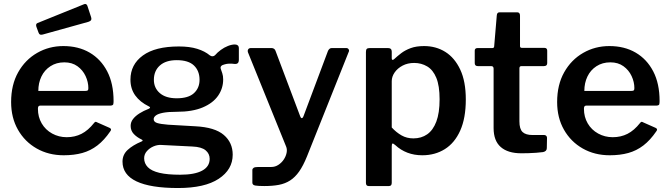

<svg xmlns="http://www.w3.org/2000/svg" viewBox="-20 -772 3374 967"><path d="M171 -224Q171 -183 190 -150.5Q209 -118 242.5 -99.5Q276 -81 316 -81Q357 -81 390.5 -98Q424 -115 454 -153Q458 -158 461 -158.5Q464 -159 471 -155L532 -128Q545 -122 535 -110Q505 -66 470.5 -39.5Q436 -13 394.5 -1.5Q353 10 301 10Q225 10 165 -24Q105 -58 70.5 -118.5Q36 -179 36 -258Q36 -345 71.5 -408Q107 -471 167 -505.5Q227 -540 299 -540Q375 -540 431.5 -507Q488 -474 520 -412.5Q552 -351 552 -263Q552 -253 550.5 -247Q549 -241 536 -240H182Q176 -240 173.5 -236Q171 -232 171 -224ZM408 -314Q418 -314 421.5 -316.5Q425 -319 425 -328Q425 -359 411 -389Q397 -419 370 -438.5Q343 -458 304 -458Q264 -458 234 -438.5Q204 -419 188.5 -386.5Q173 -354 173 -314ZM420 -743 439 -685Q445 -668 425 -662L195 -598Q186 -596 181.5 -598Q177 -600 174 -608L163 -638Q159 -652 169 -656L404 -751Q415 -755 420 -743Z M1163 -548Q1172 -548 1177.5 -543.5Q1183 -539 1183 -528V-472Q1183 -459 1177.5 -454Q1172 -449 1161 -450Q1147 -452 1134.5 -451.5Q1122 -451 1112 -448Q1086 -442 1092 -425Q1095 -416 1099.5 -403Q1104 -390 1104 -372Q1104 -327 1078.5 -290Q1053 -253 1001 -231Q949 -209 871 -209Q827 -209 801.5 -204Q776 -199 765 -190.5Q754 -182 754 -172Q754 -158 771.5 -152.5Q789 -147 826 -144L964 -136Q1062 -131 1107 -92.5Q1152 -54 1152 7Q1152 82 1081.5 128.5Q1011 175 877 175Q738 175 667.5 141.5Q597 108 597 42Q597 7 623 -17Q649 -41 692 -59Q705 -64 692 -70Q669 -81 653.5 -97.5Q638 -114 638 -138Q638 -157 650 -172.5Q662 -188 682.5 -201Q703 -214 729 -224Q734 -226 735.5 -229.5Q737 -233 730 -236Q685 -258 661 -291.5Q637 -325 637 -371Q637 -447 699.5 -492.5Q762 -538 881 -538Q935 -538 973.5 -526Q1012 -514 1037 -493Q1044 -488 1051 -488.5Q1058 -489 1063 -494Q1075 -508 1092 -520.5Q1109 -533 1128 -540.5Q1147 -548 1163 -548ZM870 -277Q929 -277 957 -303Q985 -329 985 -370Q985 -415 957 -442Q929 -469 870 -469Q815 -469 785 -442Q755 -415 755 -370Q755 -329 785 -303Q815 -277 870 -277ZM791 -42Q772 -43 752.5 -34.5Q733 -26 719.5 -10.5Q706 5 706 25Q706 51 724.5 70Q743 89 783 98.5Q823 108 887 108Q960 108 998 87.5Q1036 67 1036 28Q1036 2 1015.5 -15Q995 -32 950 -34Z M1311 165Q1281 165 1266 162.5Q1251 160 1251 148V84Q1251 78 1257 73.5Q1263 69 1280 69H1346Q1366 69 1382.5 58Q1399 47 1409.5 31Q1420 15 1423.5 -2.5Q1427 -20 1421 -34L1229 -508Q1226 -517 1230 -523.5Q1234 -530 1244 -530H1348Q1355 -530 1360.5 -526Q1366 -522 1368 -515L1492 -186Q1495 -177 1500 -177Q1505 -177 1509 -188L1632 -516Q1635 -522 1639.5 -526Q1644 -530 1651 -530H1724Q1732 -530 1736 -523.5Q1740 -517 1736 -510L1526 16Q1507 63 1486.5 92Q1466 121 1441 137Q1416 153 1384.5 159Q1353 165 1311 165Z M1934 -530Q1953 -530 1953 -512V-478Q1953 -471 1957 -470.5Q1961 -470 1966 -475Q1981 -489 2000.5 -504Q2020 -519 2048 -529.5Q2076 -540 2116 -540Q2176 -540 2223 -510.5Q2270 -481 2298 -421.5Q2326 -362 2326 -271Q2326 -177 2298 -114.5Q2270 -52 2220.5 -21Q2171 10 2107 10Q2066 10 2032 -3Q1998 -16 1971 -41Q1961 -50 1957 -49Q1953 -48 1953 -35V149Q1953 165 1939 165H1837Q1823 165 1823 149V-510Q1823 -521 1827 -525.5Q1831 -530 1843 -530H1934ZM1953 -130Q1976 -105 2002.5 -90Q2029 -75 2062 -75Q2102 -75 2131.5 -95.5Q2161 -116 2177.5 -159.5Q2194 -203 2194 -272Q2194 -340 2177.5 -380Q2161 -420 2131.5 -437.5Q2102 -455 2066 -455Q2033 -455 2007.5 -441.5Q1982 -428 1967.5 -407Q1953 -386 1953 -363V-130Z M2606 -439Q2596 -439 2596 -428V-161Q2596 -122 2612 -107Q2628 -92 2662 -92H2721Q2727 -92 2731 -88Q2735 -84 2735 -78L2734 -26Q2734 -10 2715 -6Q2700 -4 2680 -2.5Q2660 -1 2640.5 -0.5Q2621 0 2605 0Q2538 0 2502 -31.5Q2466 -63 2466 -127V-426Q2466 -439 2454 -439H2387Q2371 -439 2371 -454V-517Q2371 -530 2386 -530H2460Q2469 -530 2469 -540L2482 -694Q2483 -710 2496 -710H2585Q2599 -710 2599 -693V-540Q2599 -531 2608 -531H2721Q2736 -531 2736 -517V-454Q2736 -439 2719 -439Z M2921 -224Q2921 -183 2940 -150.5Q2959 -118 2992.5 -99.5Q3026 -81 3066 -81Q3107 -81 3140.5 -98Q3174 -115 3204 -153Q3208 -158 3211 -158.5Q3214 -159 3221 -155L3282 -128Q3295 -122 3285 -110Q3255 -66 3220.5 -39.5Q3186 -13 3144.5 -1.5Q3103 10 3051 10Q2975 10 2915 -24Q2855 -58 2820.5 -118.5Q2786 -179 2786 -258Q2786 -345 2821.5 -408Q2857 -471 2917 -505.5Q2977 -540 3049 -540Q3125 -540 3181.5 -507Q3238 -474 3270 -412.5Q3302 -351 3302 -263Q3302 -253 3300.5 -247Q3299 -241 3286 -240H2932Q2926 -240 2923.5 -236Q2921 -232 2921 -224ZM3158 -314Q3168 -314 3171.5 -316.5Q3175 -319 3175 -328Q3175 -359 3161 -389Q3147 -419 3120 -438.5Q3093 -458 3054 -458Q3014 -458 2984 -438.5Q2954 -419 2938.5 -386.5Q2923 -354 2923 -314Z"/></svg>

Font: Libre Franklin SemiBold
Style: Regular
Weight: 600
Designer: Pablo Impallari, Rodrigo Fuenzalida, Nhung Nguyen
Foundry: Impallari Type
Version: Version 3.000